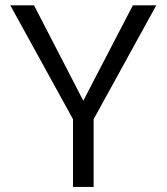

<svg xmlns="http://www.w3.org/2000/svg" viewBox="-20 -724 641 736"><path d="M110.4 -703.6H19.5L259.8 -267.1V-7.3H338.9V-267.1L579.1 -703.6H489.3L299.3 -337.9Z"/></svg>

Font: Shabnam Light
Style: Regular
Weight: 300
Foundry: DejaVu fonts team - Redesigned by Saber Rastikerdar - Based on Vazir font
Version: Version 5.0.1